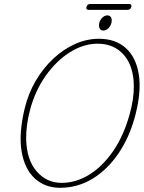

<svg xmlns="http://www.w3.org/2000/svg" viewBox="-20 -900 701 936"><path d="M462.5 -711Q542.5 -711 592.8 -666.2Q643 -621.5 656.5 -538Q670 -454.5 639.5 -337.5Q612.5 -233.5 558.8 -153.8Q505 -74 431.8 -29.2Q358.5 15.5 273 15.5Q200 15.5 150.2 -29.5Q100.5 -74.5 85.5 -161Q70.5 -247.5 100.5 -372Q118 -444.5 154.2 -506.2Q190.5 -568 239.8 -614Q289 -660 346 -685.5Q403 -711 462.5 -711ZM280.5 -8.5Q350 -8.5 415 -48.5Q480 -88.5 531.8 -163.8Q583.5 -239 612.5 -344.5Q632.5 -417 632.5 -478.5Q632 -577 584 -632Q536 -687 456 -687Q387 -687 320.8 -645.2Q254.5 -603.5 203 -530.8Q151.5 -458 126.5 -364.5Q116 -325 111.5 -289.2Q107 -253.5 107.5 -222Q110 -120.5 158.8 -64.5Q207.5 -8.5 280.5 -8.5ZM483.5 -751Q470.5 -751 465.5 -762.2Q460.5 -773.5 464 -788Q468 -803.5 479.2 -814.2Q490.5 -825 503.5 -825Q516.5 -825 521.8 -814.2Q527 -803.5 523 -788Q519.5 -773 508 -762Q496.5 -751 483.5 -751ZM401.5 -866Q405.5 -880.5 419.5 -880.5H609.5Q624 -880.5 620 -866Q616 -852 602 -852H412Q397.5 -852 401.5 -866Z"/></svg>

Font: Fraunces 144pt S100 Thin
Style: Italic
Weight: 100
Italic angle: -16°
Version: Version 1.000; ttfautohint (v1.8.3)